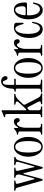

<svg xmlns="http://www.w3.org/2000/svg" viewBox="1314 -2116 797 3494"><g transform="rotate(-90 1713.0 -369.5)"><path d="M187 9Q174 9 169 -11L48 -443Q41 -467 34.5 -474Q28 -481 14 -484L-1 -487Q-14 -490 -14 -500Q-14 -510 0 -510H162Q176 -510 176 -500Q176 -489 163 -487L147 -485Q123 -482 117 -473.5Q111 -465 117 -443L196 -152Q199 -142 205.5 -142Q212 -142 215 -152L283 -411Q285 -419 285.5 -427Q286 -435 283 -444Q276 -468 269.5 -474.5Q263 -481 249 -484L234 -487Q221 -490 221 -500Q221 -510 235 -510H397Q411 -510 411 -500Q411 -489 398 -487L382 -485Q358 -482 353 -473.5Q348 -465 352 -443L416 -154Q418 -144 424.5 -144Q431 -144 434 -154L510 -425Q518 -452 514.5 -465.5Q511 -479 486 -483L465 -487Q452 -490 452 -500Q452 -510 466 -510H591Q605 -510 605 -499Q605 -489 593 -485L584 -482Q569 -477 558 -464Q547 -451 538 -419L424 -11Q419 9 405 9Q393 9 388 -11L310 -331Q307 -342 300.5 -342.5Q294 -343 291 -331L205 -11Q200 9 187 9Z M788 9Q737 9 696.5 -25.5Q656 -60 632 -120Q608 -180 608 -254Q608 -328 632 -387Q656 -446 697 -481Q738 -516 788 -516Q839 -516 879.5 -481Q920 -446 944 -387Q968 -328 968 -254Q968 -180 944.5 -120Q921 -60 880 -25.5Q839 9 788 9ZM788 -16Q892 -16 892 -254Q892 -491 788 -491Q684 -491 684 -254Q684 -16 788 -16Z M1147 -446Q1188 -516 1246 -516Q1279 -516 1295 -496.5Q1311 -477 1311 -453Q1311 -434 1301.5 -422Q1292 -410 1272 -410Q1256 -410 1248.5 -417.5Q1241 -425 1236.5 -435Q1232 -445 1226 -452.5Q1220 -460 1206 -460Q1188 -460 1172 -438.5Q1156 -417 1145.5 -381Q1135 -345 1135 -299V-67Q1135 -46 1141.5 -37Q1148 -28 1169 -26L1196 -23Q1207 -21 1207 -12Q1207 0 1192 0H1023Q1008 0 1008 -11Q1008 -20 1021 -23L1033 -25Q1054 -29 1060.5 -37.5Q1067 -46 1067 -67V-403Q1067 -421 1061.5 -427.5Q1056 -434 1042 -436L1021 -439Q1008 -440 1008 -450Q1008 -458 1024 -461Q1055 -466 1071.5 -477Q1088 -488 1106 -504Q1115 -513 1121 -513Q1130 -513 1130 -501V-447Q1130 -440 1136 -438.5Q1142 -437 1147 -446Z M1338 0Q1326 0 1326 -11Q1326 -21 1337 -23L1351 -25Q1372 -28 1378.5 -37Q1385 -46 1385 -67V-640Q1385 -658 1379.5 -664.5Q1374 -671 1360 -673L1339 -676Q1328 -678 1328 -688Q1328 -698 1339 -700Q1367 -706 1386 -714Q1405 -722 1418 -730Q1434 -740 1442 -740Q1453 -740 1453 -724V-305Q1453 -295 1461.5 -292.5Q1470 -290 1478 -299L1595 -425Q1616 -448 1612.5 -463.5Q1609 -479 1589 -483L1566 -487Q1553 -490 1553 -500Q1553 -510 1567 -510H1739Q1753 -510 1753 -499Q1753 -488 1740 -487L1731 -486Q1708 -484 1685 -468.5Q1662 -453 1630 -420L1568 -354Q1547 -331 1558 -309L1684 -67Q1695 -47 1708 -38Q1721 -29 1740 -25L1750 -23Q1762 -20 1762 -11Q1762 0 1748 0H1574Q1560 0 1560 -11Q1560 -21 1573 -23L1590 -25Q1628 -30 1606 -74L1511 -259Q1506 -269 1496.5 -270Q1487 -271 1479 -263L1468 -252Q1459 -243 1456 -234Q1453 -225 1453 -214V-67Q1453 -46 1459.5 -37Q1466 -28 1487 -26L1514 -23Q1525 -21 1525 -11Q1525 0 1513 0Z M1847 -67V-458Q1847 -482 1823 -482H1800Q1788 -482 1788 -492Q1788 -502 1800 -503Q1847 -508 1847 -544V-550Q1847 -602 1862.5 -647Q1878 -692 1907.5 -720Q1937 -748 1980 -748Q2020 -748 2047 -725Q2074 -702 2074 -670Q2074 -651 2064.5 -641.5Q2055 -632 2039 -632Q2019 -632 2010.5 -645Q2002 -658 1997 -674.5Q1992 -691 1984.5 -704Q1977 -717 1958 -717Q1938 -717 1926.5 -694.5Q1915 -672 1915 -610V-522Q1915 -510 1927 -510H2013Q2028 -510 2028 -496Q2028 -482 2013 -482H1927Q1915 -482 1915 -470V-67Q1915 -46 1921.5 -38Q1928 -30 1949 -28L2002 -23Q2013 -21 2013 -12Q2013 0 1998 0H1790Q1775 0 1775 -11Q1775 -22 1788 -23L1813 -25Q1834 -27 1840.5 -36.5Q1847 -46 1847 -67Z M2223 9Q2172 9 2131.5 -25.5Q2091 -60 2067 -120Q2043 -180 2043 -254Q2043 -328 2067 -387Q2091 -446 2132 -481Q2173 -516 2223 -516Q2274 -516 2314.5 -481Q2355 -446 2379 -387Q2403 -328 2403 -254Q2403 -180 2379.5 -120Q2356 -60 2315 -25.5Q2274 9 2223 9ZM2223 -16Q2327 -16 2327 -254Q2327 -491 2223 -491Q2119 -491 2119 -254Q2119 -16 2223 -16Z M2582 -446Q2623 -516 2681 -516Q2714 -516 2730 -496.5Q2746 -477 2746 -453Q2746 -434 2736.5 -422Q2727 -410 2707 -410Q2691 -410 2683.5 -417.5Q2676 -425 2671.5 -435Q2667 -445 2661 -452.5Q2655 -460 2641 -460Q2623 -460 2607 -438.5Q2591 -417 2580.5 -381Q2570 -345 2570 -299V-67Q2570 -46 2576.5 -37Q2583 -28 2604 -26L2631 -23Q2642 -21 2642 -12Q2642 0 2627 0H2458Q2443 0 2443 -11Q2443 -20 2456 -23L2468 -25Q2489 -29 2495.5 -37.5Q2502 -46 2502 -67V-403Q2502 -421 2496.5 -427.5Q2491 -434 2477 -436L2456 -439Q2443 -440 2443 -450Q2443 -458 2459 -461Q2490 -466 2506.5 -477Q2523 -488 2541 -504Q2550 -513 2556 -513Q2565 -513 2565 -501V-447Q2565 -440 2571 -438.5Q2577 -437 2582 -446Z M2926 9Q2882 9 2846.5 -20.5Q2811 -50 2790 -105Q2769 -160 2769 -236Q2769 -321 2794.5 -384Q2820 -447 2864 -481.5Q2908 -516 2962 -516Q3008 -516 3034 -498Q3044 -491 3044 -476L3046 -354Q3046 -339 3034 -339Q3023 -339 3020 -352Q3006 -407 2993 -437Q2980 -467 2966 -478.5Q2952 -490 2935 -490Q2915 -490 2893.5 -467Q2872 -444 2857.5 -392.5Q2843 -341 2843 -257Q2843 -150 2870.5 -96Q2898 -42 2942 -42Q2977 -42 3000.5 -71Q3024 -100 3041 -176Q3044 -187 3053 -187Q3065 -187 3062 -167Q3051 -97 3031.5 -58.5Q3012 -20 2985.5 -5.5Q2959 9 2926 9Z M3277 9Q3229 9 3191 -23Q3153 -55 3130.5 -113.5Q3108 -172 3108 -249Q3108 -328 3131 -388Q3154 -448 3194 -482Q3234 -516 3283 -516Q3342 -516 3378.5 -467.5Q3415 -419 3415 -310Q3415 -277 3390 -277H3200Q3180 -277 3180 -254Q3180 -148 3211 -95Q3242 -42 3290 -42Q3328 -42 3352 -69Q3376 -96 3391 -160Q3394 -171 3404 -171Q3416 -171 3413 -151Q3397 -62 3362 -26.5Q3327 9 3277 9ZM3197 -302H3298Q3346 -302 3346 -352Q3346 -417 3330 -454Q3314 -491 3282 -491Q3243 -491 3216.5 -446Q3190 -401 3182 -318Q3180 -302 3197 -302Z"/></g></svg>

Font: Instrument Serif
Style: Regular
Weight: 400
Designer: Rodrigo Fuenzalida
Foundry: fragTYPE
Version: Version 1.000; ttfautohint (v1.8.4.7-5d5b);gftools[0.9.27]